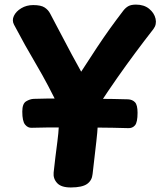

<svg xmlns="http://www.w3.org/2000/svg" viewBox="-20 -800 712 833"><path d="M535.7 -244.1Q511.3 -245.1 469.4 -245.7Q427.4 -246.3 377.2 -246.8Q327 -247.3 276.4 -247.3Q225.8 -247.3 183.8 -246.9Q141.9 -246.6 117.6 -245.6Q100.9 -244.6 88.8 -259.4Q76.7 -274.2 76.7 -315.9Q76.7 -350.3 93.3 -360.3Q109.9 -370.3 126 -371.1Q150.3 -372.1 191.5 -372.6Q232.7 -373.1 282 -372.6Q331.3 -372.1 380.3 -371.6Q429.2 -371.1 470.3 -370.6Q511.3 -370.1 535.7 -369.1Q554.6 -368.1 565.7 -356.3Q576.8 -344.6 576.8 -310.6Q576.8 -269.4 565.7 -256.3Q554.6 -243.1 535.7 -244.1ZM40.8 -693Q31 -711.6 40.3 -731.1Q49.6 -750.7 72.3 -764.3Q95 -778 124.2 -778Q158 -778 173.8 -767.4Q189.7 -756.9 198 -740.4Q210.4 -716.2 226.7 -685.8Q242.9 -655.4 259.8 -623.2Q276.7 -590.9 291.8 -562.7Q307 -534.6 318.1 -514.8Q329.2 -495 332.2 -489Q370.2 -548 399.7 -592.5Q429.2 -637 456.9 -675.7Q484.7 -714.3 514.8 -753.6Q525.1 -766.9 537.1 -773.4Q549.1 -780 570 -780Q604.9 -780 627.1 -761.8Q649.2 -743.7 654.9 -718.8Q660.6 -694 645.7 -674.1Q604.9 -621.8 566 -569.4Q527.1 -517.1 488.1 -461.4Q449.1 -405.7 406.1 -340Q407.1 -262 398 -186.6Q388.9 -111.1 381.7 -45Q379.1 -16.9 357.8 -1.9Q336.4 13.1 288 13.3Q245.7 13.6 227.9 -5.8Q210.1 -25.1 212.7 -51.4Q219.9 -118.1 229 -186.2Q238.1 -254.3 237.1 -331.3Q189.1 -432.3 138.6 -517.8Q88 -603.2 40.8 -693Z"/></svg>

Font: Playpen Sans
Style: Regular
Weight: 400
Designer: Laura Meseguer, Veronika Burian, José Scaglione, Kostas Bartsokas, Vera Evstafieva, Tom Grace, Yorlmar Campos
Foundry: TypeTogether
Version: Version 2.000